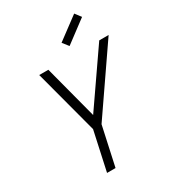

<svg xmlns="http://www.w3.org/2000/svg" viewBox="-242 -1167 1160 1294"><g transform="rotate(-30 337.5 -520.5)"><path d="M201 0 267 -303 135 -800H206L315 -385L602 -800H675L333 -303L267 0ZM410 -867 374 -913 546 -1041 581 -995Z"/></g></svg>

Font: Victor Mono Thin Light
Style: Italic
Weight: 300
Italic angle: -12°
Monospace: yes
Version: Version 1.561;gftools[0.9.30]